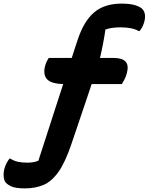

<svg xmlns="http://www.w3.org/2000/svg" viewBox="-113 -790 821 1060"><path d="M38 108Q74 108 99 97Q120 33 143 -39Q166 -111 190 -184.5Q214 -258 236 -326Q166 -328 145 -354.5Q124 -381 136 -426Q140 -440 145 -450.5Q150 -461 156 -470H283Q292 -499 300.5 -524Q309 -549 315 -568Q349 -672 406 -721Q463 -770 558 -770Q607 -770 635.5 -760.5Q664 -751 674 -739Q695 -715 684 -671Q676 -641 658 -619H652Q617 -639 552 -639Q502 -639 469 -627Q465 -597 456.5 -552Q448 -507 439 -470H515Q609 -470 588 -389Q583 -369 575.5 -354Q568 -339 560 -326H393Q377 -278 357.5 -220Q338 -162 318 -103.5Q298 -45 281 6Q247 107 209 160Q171 213 126 231.5Q81 250 25 250Q-29 250 -53 238Q-77 226 -85 213Q-92 200 -93 180Q-94 160 -88 139Q-83 123 -76.5 110.5Q-70 98 -61 86H-55Q-35 99 -12.5 103.5Q10 108 38 108Z"/></svg>

Font: Recursive Mn Csl St XBd
Style: Italic
Weight: 800
Italic angle: -15°
Monospace: yes
Version: Version 1.079;hotconv 1.0.112;makeotfexe 2.5.65598; ttfautoh